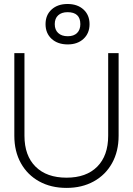

<svg xmlns="http://www.w3.org/2000/svg" viewBox="-20 -910 648 938"><path d="M247.5 -792Q247.5 -820 264.2 -835.2Q281 -850.5 310 -850.5Q372.5 -850.5 372.5 -792Q372.5 -764.5 356.5 -748.8Q340.5 -733 311 -733Q281 -733 264.2 -748.8Q247.5 -764.5 247.5 -792ZM417.5 -792Q417.5 -836.5 388 -863.5Q358.5 -890.5 310 -890.5Q261.5 -890.5 232 -863.5Q202.5 -836.5 202.5 -792Q202.5 -747.5 232.2 -720.2Q262 -693 311 -693Q358.5 -693 388 -720.2Q417.5 -747.5 417.5 -792ZM50 -650.5V-247Q50 -170.5 82 -113Q114 -55.5 171.5 -23.8Q229 8 305 8Q380.5 8 438 -23.8Q495.5 -55.5 527.5 -113Q559.5 -170.5 559.5 -247V-650.5H508.5V-247Q508.5 -149.5 455 -95.8Q401.5 -42 305 -42Q208 -42 153.8 -95.8Q99.5 -149.5 99.5 -247V-650.5Z"/></svg>

Font: Overused Grotesk Light
Style: Regular
Weight: 300
Designer: RandomMaerks
Version: Version 0.005